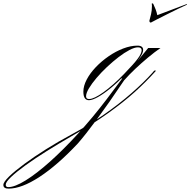

<svg xmlns="http://www.w3.org/2000/svg" viewBox="-551 -588 1130 1140"><path d="M-23 7Q-56 7 -56 -44Q-56 -78 -36 -116Q-16 -154 18 -189.5Q52 -225 94 -254Q136 -283 180.5 -300Q225 -317 265 -317Q299 -317 299 -291Q299 -272 275.5 -240Q252 -208 190 -143Q148 -99 106.5 -65Q65 -31 31 -12Q-3 7 -23 7ZM-22 0Q7 0 64 -41Q121 -82 185 -148Q245 -210 267.5 -240.5Q290 -271 290 -290Q290 -307 268 -307Q248 -307 217.5 -291Q187 -275 152.5 -248.5Q118 -222 84 -190Q50 -158 22 -125Q-6 -92 -23 -63.5Q-40 -35 -40 -16Q-40 0 -22 0ZM367 -159Q317 -103 249.5 -42Q182 19 90 84.5Q-2 150 -125 220Q-203 265 -274 309.5Q-345 354 -399.5 393.5Q-454 433 -485.5 463Q-517 493 -517 509Q-517 523 -502 523Q-463 523 -398.5 483Q-334 443 -254.5 372Q-175 301 -88.5 206.5Q-2 112 81 3Q94 -14 108 -33Q122 -52 141 -77Q160 -102 186 -137L189 -122H163L272 -234L329 -303H402Q367 -279 328 -246.5Q289 -214 252 -179Q215 -144 186 -111Q94 26 24.5 120Q-45 214 -89 264Q-210 393 -316.5 462.5Q-423 532 -500 532Q-531 532 -531 510Q-531 493 -497 460Q-463 427 -406 385Q-349 343 -277.5 298Q-206 253 -131 213Q-25 156 66.5 92Q158 28 231 -36Q304 -100 354 -156L365 -169H376ZM558 -564 559 -560Q544 -554 512.5 -538.5Q481 -523 445.5 -505.5Q410 -488 382 -473.5Q354 -459 345 -454Q336 -454 336 -465Q341 -482 346 -504.5Q351 -527 351 -548Q351 -553 351 -557.5Q351 -562 350 -566Q350 -568 354 -568Q356 -568 359 -565Q367 -548 373 -532.5Q379 -517 383 -498Z"/></svg>

Font: Ballet
Style: Regular
Weight: 400
Designer: Maximiliano R. Sproviero
Foundry: Omnibus-Type
Version: Version 1.100